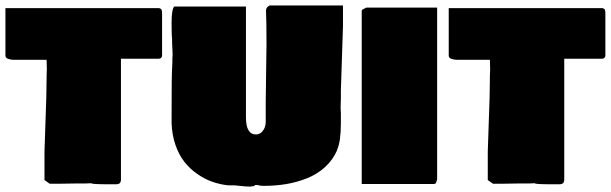

<svg xmlns="http://www.w3.org/2000/svg" viewBox="-26 -700 2262 711"><path d="M-5.9 -494.1V-669.9H562.5Q570.3 -668.5 572.3 -663.8Q574.2 -659.2 574.2 -650.4V-494.1Q573.2 -482.4 560.5 -482.4H421.9V-33.2Q421.9 -32.7 421.4 -30.8Q420.9 -28.8 420.9 -28.3Q420.9 -27.8 420.4 -26.4Q419.9 -24.9 419.4 -24.4Q418.9 -23.9 418.5 -22.7Q418 -21.5 417.2 -21.2Q416.5 -21 415.3 -20.3Q414.1 -19.5 412.8 -19Q411.6 -18.6 409.9 -18.3Q408.2 -18.1 406.2 -17.6H375Q312.5 -17.6 312.5 -21.5Q308.6 -21.5 300.8 -21Q293 -20.5 289.1 -20.5H250Q238.8 -20.5 218 -20Q197.3 -19.5 185.5 -19.5H158.2L138.7 -33.2V-138.7Q139.2 -167 142.8 -259.8Q146.5 -352.5 146.5 -406.2V-418.9Q146.5 -422.9 147 -431.2Q147.5 -439.5 147.5 -443.4Q147.5 -447.8 147 -461.2Q146.5 -474.6 146.5 -478.5H24.4Q13.7 -478.5 3.9 -482.2Q-5.9 -485.8 -5.9 -494.1Z M611.3 -557.6Q609.4 -567.4 609.4 -613.3Q609.4 -666 619.1 -675.8H884.8V-265.6Q884.8 -202.1 921.9 -202.1Q937.5 -202.1 947.8 -216.1Q958 -230 958 -249V-321.3Q960.9 -535.2 960.9 -537.1Q960.9 -622.1 959 -660.2Q959 -673.8 972.7 -679.7H1244.1V-603.5Q1237.8 -418.5 1236.3 -365.2V-335Q1236.3 -329.1 1235.8 -319.3Q1235.4 -309.6 1235.4 -305.7Q1235.4 -289.1 1236.3 -282.2V-244.1Q1236.3 -176.3 1222.7 -146.5V-144.5Q1207 -107.9 1177.7 -81.3Q1148.4 -54.7 1110.8 -39.8Q1073.2 -24.9 1033.7 -18.3Q994.1 -11.7 950.2 -11.7Q936.5 -11.7 929.7 -14.6H918Q918 -9.8 903.3 -9.8V-8.8Q892.6 -8.3 840.8 -13.7H818.4Q787.6 -17.1 759 -27.3Q730.5 -37.6 703.6 -56.4Q676.8 -75.2 656.5 -101.1Q636.2 -127 623.5 -164.1Q610.8 -201.2 609.4 -245.1Q609.9 -270.5 609.6 -315.4Q609.4 -360.4 609.9 -397.2Q610.4 -434.1 612.3 -468.8V-482.4Q612.3 -484.9 612.8 -490.2Q613.3 -495.6 613.3 -498Q613.3 -505.4 612.3 -520Q611.3 -534.7 611.3 -542V-558.6Z M1313.5 -18.6V-660.2Q1314 -664.1 1321.3 -667.2Q1328.6 -670.4 1330.1 -671.9H1592.8V-36.1Q1590.3 -25.9 1588.1 -22.2Q1585.9 -18.6 1581.1 -18.6Z M1635.7 -494.1V-669.9H2204.1Q2211.9 -668.5 2213.9 -663.8Q2215.8 -659.2 2215.8 -650.4V-494.1Q2214.8 -482.4 2202.1 -482.4H2063.5V-33.2Q2063.5 -32.7 2063 -30.8Q2062.5 -28.8 2062.5 -28.3Q2062.5 -27.8 2062 -26.4Q2061.5 -24.9 2061 -24.4Q2060.5 -23.9 2060.1 -22.7Q2059.6 -21.5 2058.8 -21.2Q2058.1 -21 2056.9 -20.3Q2055.7 -19.5 2054.4 -19Q2053.2 -18.6 2051.5 -18.3Q2049.8 -18.1 2047.9 -17.6H2016.6Q1954.1 -17.6 1954.1 -21.5Q1950.2 -21.5 1942.4 -21Q1934.6 -20.5 1930.7 -20.5H1891.6Q1880.4 -20.5 1859.6 -20Q1838.9 -19.5 1827.1 -19.5H1799.8L1780.3 -33.2V-138.7Q1780.8 -167 1784.4 -259.8Q1788.1 -352.5 1788.1 -406.2V-418.9Q1788.1 -422.9 1788.6 -431.2Q1789.1 -439.5 1789.1 -443.4Q1789.1 -447.8 1788.6 -461.2Q1788.1 -474.6 1788.1 -478.5H1666Q1655.3 -478.5 1645.5 -482.2Q1635.7 -485.8 1635.7 -494.1Z"/></svg>

Font: Bowlby One SC
Style: Regular
Weight: 400
Width: 1
Version: Version 1.2